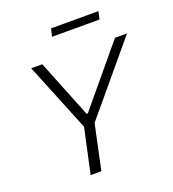

<svg xmlns="http://www.w3.org/2000/svg" viewBox="-153 -979 984 1094"><g transform="rotate(-20 339.5 -431.5)"><path d="M208 0 267 -272 98 -688H165L306 -336H313L606 -688H679L331 -272L273 0ZM271 -816 282 -863H569L559 -816Z"/></g></svg>

Font: Saira Thin Light
Style: Italic
Weight: 300
Italic angle: -12°
Version: Version 1.101